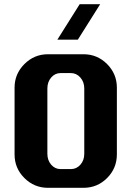

<svg xmlns="http://www.w3.org/2000/svg" viewBox="-20 -900 630 920"><path d="M540 -160.2Q540 -93.8 493.2 -46.9Q446.3 0 379.9 0H210Q144 0 96.9 -46.9Q49.8 -93.8 49.8 -160.2V-480Q49.8 -545.9 96.9 -593Q144 -640.1 210 -640.1H379.9Q446.3 -640.1 493.2 -593Q540 -545.9 540 -480ZM383.8 -163.1V-476.1Q383.8 -507.3 365 -528.6Q346.2 -549.8 319.8 -549.8H270Q243.7 -549.8 225.3 -528.6Q207 -507.3 207 -476.1V-163.1Q207 -131.8 225.3 -110.8Q243.7 -89.8 270 -89.8H319.8Q346.7 -89.8 365.2 -110.8Q383.8 -131.8 383.8 -163.1ZM460 -879.9 353 -710H254.9L361.8 -879.9Z"/></svg>

Font: Laconic
Style: Bold
Weight: 700
Designer: Robby Woodard
Version: Version 1.000